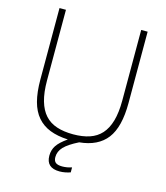

<svg xmlns="http://www.w3.org/2000/svg" viewBox="-134 -842 998 1151"><g transform="rotate(15 364.5 -266.0)"><path d="M344 207Q261 207 261 131Q261 96 279 68.5Q297 41 343 9Q278 6 231 -12.5Q184 -31 152.5 -67.5Q121 -104 106 -160.5Q91 -217 91 -296V-739H131V-301Q131 -226 146 -174Q161 -122 190 -90Q219 -58 263 -43.5Q307 -29 365 -29Q423 -29 466.5 -43.5Q510 -58 539 -90Q568 -122 583 -174Q598 -226 598 -301V-739H638V-296Q638 -147 583 -75Q528 -3 413 8Q351 39 324.5 67Q298 95 298 130Q298 153 310.5 163.5Q323 174 352 174Q381 174 411 164V195Q397 200 379.5 203.5Q362 207 344 207Z"/></g></svg>

Font: Encode Sans Normal
Style: Thin
Weight: 100
Designer: Pablo Impallari, Andres Torresi
Foundry: Pablo Impallari, Andres Torresi
Version: Version 1.000; ttfautohint (v1.00) -l 8 -r 50 -G 200 -x 14 -